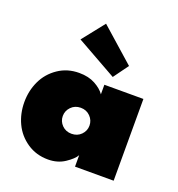

<svg xmlns="http://www.w3.org/2000/svg" viewBox="-127 -789 841 906"><g transform="rotate(20 293.5 -336.0)"><path d="M367.5 -458.5 164 -573 252 -684 422 -533.5ZM345 0V-57.5Q333 -36 297 -12Q261 12 213 12Q153.5 12 107.8 -19Q62 -50 39 -98.8Q16 -147.5 16 -205Q16 -262 39 -311Q62 -360 107.8 -391.2Q153.5 -422.5 213 -422.5Q260.5 -422.5 293.8 -404.2Q327 -386 343 -362.5V-410.5H539V0ZM228 -251Q209 -231.5 209 -205Q209 -178.5 228 -159.2Q247 -140 276 -140Q305 -140 324 -159.2Q343 -178.5 343 -205Q343 -231.5 324 -251Q305 -270.5 276 -270.5Q247 -270.5 228 -251Z"/></g></svg>

Font: League Spartan Black
Style: Regular
Weight: 900
Foundry: The League of Moveable Type
Version: Version 2.002